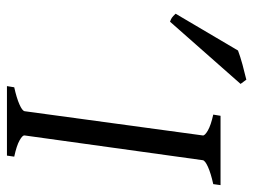

<svg xmlns="http://www.w3.org/2000/svg" viewBox="-108 -621 729 553"><g transform="rotate(90 256.5 -344.5)"><path d="M510.3 -594.2Q479.5 -587.4 460.9 -579.1Q442.4 -570.8 441.4 -564L370.1 -50.8Q369.1 -44.9 384.3 -36.4Q399.4 -27.8 431.2 -21L428.2 0H228L231.4 -21Q262.2 -27.8 280.5 -35.9Q298.8 -43.9 300.3 -50.8L370.1 -564Q371.1 -569.8 356 -578.6Q340.8 -587.4 310.1 -594.2L313.5 -615.2H513.2ZM42.5 -469.7Q35.2 -472.2 31 -475.1Q26.9 -478 19.5 -485.8L125.5 -665.5Q133.3 -668.5 144 -671.9Q154.8 -675.3 166.3 -678.5Q177.7 -681.6 189.2 -684.3Q200.7 -687 209.5 -689.5L221.7 -672.9Z"/></g></svg>

Font: Gentium
Style: Italic
Weight: 400
Italic angle: -7°
Designer: J. Victor Gaultney
Version: Version 1.02; 2005; OFL release